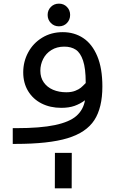

<svg xmlns="http://www.w3.org/2000/svg" viewBox="-20 -790 640 1054"><path d="M69 -86.5Q202 -86.5 282 -103.5Q362 -120.5 399.8 -154Q437.5 -187.5 446.5 -239.5Q419.5 -219.5 389 -208.8Q358.5 -198 316 -198Q255.5 -198 208.2 -222Q161 -246 134.2 -290.2Q107.5 -334.5 107.5 -393Q107.5 -452 134.8 -502.5Q162 -553 211.5 -583.2Q261 -613.5 324.5 -613.5Q388 -613.5 437 -581Q486 -548.5 514 -481.8Q542 -415 542 -315.5Q542 -198.5 497.8 -130.5Q453.5 -62.5 350.5 -31.2Q247.5 0 65.5 0H50V-86.5ZM344 -283.5Q372.5 -283.5 392.8 -291.5Q413 -299.5 423.8 -308.5Q434.5 -317.5 450.5 -334V-337.5Q450.5 -414 436 -457.2Q421.5 -500.5 396 -517.2Q370.5 -534 333 -534Q292 -534 262 -515.2Q232 -496.5 216.8 -466Q201.5 -435.5 201.5 -401.5Q201.5 -364.5 220.2 -337.8Q239 -311 271.2 -297.2Q303.5 -283.5 344 -283.5ZM303.5 -770Q330 -770 347.5 -752Q365 -734 365 -708Q365 -682 347.8 -663.8Q330.5 -645.5 303.5 -645.5Q277 -645.5 259.2 -663.8Q241.5 -682 241.5 -708Q241.5 -734 259.2 -752Q277 -770 303.5 -770ZM281.5 49H374L373.5 244H281Z"/></svg>

Font: JuliaMono SemiBold
Style: Regular
Weight: 600
Monospace: yes
Designer: cormullion
Foundry: corm
Version: Version 0.055; ttfautohint (v1.8.4)